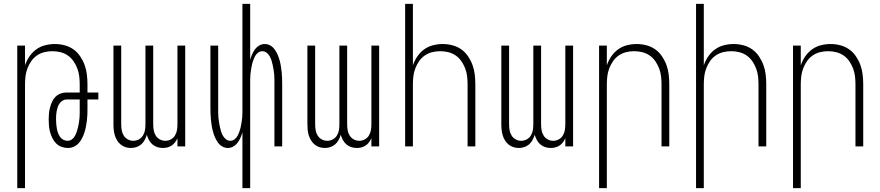

<svg xmlns="http://www.w3.org/2000/svg" viewBox="-20 -755 4540 990"><path d="M69 215V-520H109V-418Q117 -442 131.5 -463.5Q146 -485 166.5 -500Q187 -515 212 -521.5Q237 -528 263 -528Q288 -528 313 -521.5Q338 -515 358.5 -500.5Q379 -486 393.5 -464.5Q408 -443 416.5 -419.5Q425 -396 428 -370.5Q431 -345 431 -320V-278H487V-242H431V-195Q431 -179 430.5 -163.5Q430 -148 428 -132.5Q426 -117 423 -101.5Q420 -86 415 -71Q410 -56 403 -42Q396 -28 385.5 -16.5Q375 -5 360.5 1.5Q346 8 330 8Q313 8 297 2Q281 -4 269.5 -15.5Q258 -27 250.5 -42Q243 -57 238.5 -73Q234 -89 232.5 -105.5Q231 -122 231 -139Q231 -155 232.5 -170.5Q234 -186 238 -201Q242 -216 248.5 -230.5Q255 -245 266 -256Q277 -267 292 -272.5Q307 -278 322 -278H391V-320Q391 -341 388.5 -362Q386 -383 378.5 -402.5Q371 -422 359 -439.5Q347 -457 329.5 -469Q312 -481 291.5 -486Q271 -491 250 -491Q229 -491 208.5 -486Q188 -481 170.5 -469Q153 -457 141 -439.5Q129 -422 121.5 -402.5Q114 -383 111.5 -362Q109 -341 109 -320V215ZM329 -29Q341 -29 351 -36.5Q361 -44 366.5 -54.5Q372 -65 376 -76.5Q380 -88 382.5 -99.5Q385 -111 387 -123Q389 -135 390 -147Q391 -159 391 -171Q391 -183 391 -195V-242H322Q312 -242 302.5 -236Q293 -230 287 -221.5Q281 -213 277.5 -202.5Q274 -192 272 -181.5Q270 -171 269.5 -160.5Q269 -150 269 -139Q269 -128 270 -116Q271 -104 273 -92.5Q275 -81 279 -70Q283 -59 289.5 -49.5Q296 -40 306.5 -34.5Q317 -29 329 -29Z M655 8Q640 8 626.5 3.5Q613 -1 602 -10Q591 -19 583.5 -31.5Q576 -44 572 -57.5Q568 -71 566.5 -85Q565 -99 565 -114V-520H605V-114Q605 -99 607.5 -84Q610 -69 618 -56Q626 -43 639.5 -36Q653 -29 667 -29Q682 -29 695.5 -36Q709 -43 717 -56Q725 -69 727.5 -84Q730 -99 730 -114V-520H770V-114Q770 -99 772.5 -84Q775 -69 783 -56Q791 -43 804.5 -36Q818 -29 833 -29Q847 -29 860.5 -36Q874 -43 882 -56Q890 -69 892.5 -84Q895 -99 895 -114V-520H935V0H895V-42Q890 -31 882.5 -21Q875 -11 865 -4.5Q855 2 843.5 5Q832 8 820 8Q805 8 791 3.5Q777 -1 766 -10.5Q755 -20 748 -33Q741 -46 737 -60Q733 -46 726 -33Q719 -20 708 -10.5Q697 -1 683 3.5Q669 8 655 8Z M1230 215V-73Q1226 -59 1220 -45Q1214 -31 1205 -19Q1196 -7 1183 0.5Q1170 8 1155 8Q1139 8 1125.5 0Q1112 -8 1103 -21Q1094 -34 1088 -48Q1082 -62 1078 -77Q1074 -92 1071.5 -107.5Q1069 -123 1067.5 -138.5Q1066 -154 1065.5 -169.5Q1065 -185 1065 -200V-520H1105V-200Q1105 -188 1105 -175.5Q1105 -163 1106 -151Q1107 -139 1109 -126.5Q1111 -114 1113.5 -102Q1116 -90 1119.5 -78.5Q1123 -67 1129 -56Q1135 -45 1145 -37Q1155 -29 1167 -29Q1180 -29 1190 -37Q1200 -45 1205.5 -56Q1211 -67 1215 -78.5Q1219 -90 1221.5 -102Q1224 -114 1226 -126.5Q1228 -139 1229 -151Q1230 -163 1230 -175.5Q1230 -188 1230 -200V-735H1270V-447Q1274 -461 1280 -475Q1286 -489 1295 -501Q1304 -513 1317 -520.5Q1330 -528 1345 -528Q1361 -528 1374.5 -520Q1388 -512 1397 -499Q1406 -486 1412 -472Q1418 -458 1422 -443Q1426 -428 1428.5 -412.5Q1431 -397 1432.5 -381.5Q1434 -366 1434.5 -350.5Q1435 -335 1435 -320V0H1395V-320Q1395 -332 1395 -344.5Q1395 -357 1394 -369Q1393 -381 1391 -393.5Q1389 -406 1386.5 -418Q1384 -430 1380.5 -441.5Q1377 -453 1371 -464Q1365 -475 1355 -483Q1345 -491 1333 -491Q1320 -491 1310 -483Q1300 -475 1294.5 -464Q1289 -453 1285 -441.5Q1281 -430 1278.5 -418Q1276 -406 1274 -393.5Q1272 -381 1271 -369Q1270 -357 1270 -344.5Q1270 -332 1270 -320V215Z M1655 8Q1640 8 1626.5 3.5Q1613 -1 1602 -10Q1591 -19 1583.5 -31.5Q1576 -44 1572 -57.5Q1568 -71 1566.5 -85Q1565 -99 1565 -114V-520H1605V-114Q1605 -99 1607.5 -84Q1610 -69 1618 -56Q1626 -43 1639.5 -36Q1653 -29 1667 -29Q1682 -29 1695.5 -36Q1709 -43 1717 -56Q1725 -69 1727.5 -84Q1730 -99 1730 -114V-520H1770V-114Q1770 -99 1772.5 -84Q1775 -69 1783 -56Q1791 -43 1804.5 -36Q1818 -29 1833 -29Q1847 -29 1860.5 -36Q1874 -43 1882 -56Q1890 -69 1892.5 -84Q1895 -99 1895 -114V-520H1935V0H1895V-42Q1890 -31 1882.5 -21Q1875 -11 1865 -4.5Q1855 2 1843.5 5Q1832 8 1820 8Q1805 8 1791 3.5Q1777 -1 1766 -10.5Q1755 -20 1748 -33Q1741 -46 1737 -60Q1733 -46 1726 -33Q1719 -20 1708 -10.5Q1697 -1 1683 3.5Q1669 8 1655 8Z M2069 0V-735H2109V-418Q2117 -442 2131.5 -463.5Q2146 -485 2166.5 -500Q2187 -515 2212 -521.5Q2237 -528 2263 -528Q2288 -528 2313 -521.5Q2338 -515 2358.5 -500.5Q2379 -486 2393.5 -464.5Q2408 -443 2416.5 -419.5Q2425 -396 2428 -370.5Q2431 -345 2431 -320V0H2391V-320Q2391 -341 2388.5 -362Q2386 -383 2378.5 -402.5Q2371 -422 2359 -439.5Q2347 -457 2329.5 -469Q2312 -481 2291.5 -486Q2271 -491 2250 -491Q2229 -491 2208.5 -486Q2188 -481 2170.5 -469Q2153 -457 2141 -439.5Q2129 -422 2121.5 -402.5Q2114 -383 2111.5 -362Q2109 -341 2109 -320V0Z M2655 8Q2640 8 2626.5 3.5Q2613 -1 2602 -10Q2591 -19 2583.5 -31.5Q2576 -44 2572 -57.5Q2568 -71 2566.5 -85Q2565 -99 2565 -114V-520H2605V-114Q2605 -99 2607.5 -84Q2610 -69 2618 -56Q2626 -43 2639.5 -36Q2653 -29 2667 -29Q2682 -29 2695.5 -36Q2709 -43 2717 -56Q2725 -69 2727.5 -84Q2730 -99 2730 -114V-520H2770V-114Q2770 -99 2772.5 -84Q2775 -69 2783 -56Q2791 -43 2804.5 -36Q2818 -29 2833 -29Q2847 -29 2860.5 -36Q2874 -43 2882 -56Q2890 -69 2892.5 -84Q2895 -99 2895 -114V-520H2935V0H2895V-42Q2890 -31 2882.5 -21Q2875 -11 2865 -4.5Q2855 2 2843.5 5Q2832 8 2820 8Q2805 8 2791 3.5Q2777 -1 2766 -10.5Q2755 -20 2748 -33Q2741 -46 2737 -60Q2733 -46 2726 -33Q2719 -20 2708 -10.5Q2697 -1 2683 3.5Q2669 8 2655 8Z M3069 215V-520H3109V-418Q3117 -442 3131.5 -463.5Q3146 -485 3166.5 -500Q3187 -515 3212 -521.5Q3237 -528 3263 -528Q3288 -528 3313 -521.5Q3338 -515 3358.5 -500.5Q3379 -486 3393.5 -464.5Q3408 -443 3416.5 -419.5Q3425 -396 3428 -370.5Q3431 -345 3431 -320V0H3391V-320Q3391 -341 3388.5 -362Q3386 -383 3378.5 -402.5Q3371 -422 3359 -439.5Q3347 -457 3329.5 -469Q3312 -481 3291.5 -486Q3271 -491 3250 -491Q3229 -491 3208.5 -486Q3188 -481 3170.5 -469Q3153 -457 3141 -439.5Q3129 -422 3121.5 -402.5Q3114 -383 3111.5 -362Q3109 -341 3109 -320V215Z M3569 215V-735H3609V-418Q3617 -442 3631.5 -463.5Q3646 -485 3666.5 -500Q3687 -515 3712 -521.5Q3737 -528 3763 -528Q3788 -528 3813 -521.5Q3838 -515 3858.5 -500.5Q3879 -486 3893.5 -464.5Q3908 -443 3916.5 -419.5Q3925 -396 3928 -370.5Q3931 -345 3931 -320V0H3891V-320Q3891 -341 3888.5 -362Q3886 -383 3878.5 -402.5Q3871 -422 3859 -439.5Q3847 -457 3829.5 -469Q3812 -481 3791.5 -486Q3771 -491 3750 -491Q3729 -491 3708.5 -486Q3688 -481 3670.5 -469Q3653 -457 3641 -439.5Q3629 -422 3621.5 -402.5Q3614 -383 3611.5 -362Q3609 -341 3609 -320V215Z M4069 215V-520H4109V-418Q4117 -442 4131.5 -463.5Q4146 -485 4166.5 -500Q4187 -515 4212 -521.5Q4237 -528 4263 -528Q4288 -528 4313 -521.5Q4338 -515 4358.5 -500.5Q4379 -486 4393.5 -464.5Q4408 -443 4416.5 -419.5Q4425 -396 4428 -370.5Q4431 -345 4431 -320V0H4391V-320Q4391 -341 4388.5 -362Q4386 -383 4378.5 -402.5Q4371 -422 4359 -439.5Q4347 -457 4329.5 -469Q4312 -481 4291.5 -486Q4271 -491 4250 -491Q4229 -491 4208.5 -486Q4188 -481 4170.5 -469Q4153 -457 4141 -439.5Q4129 -422 4121.5 -402.5Q4114 -383 4111.5 -362Q4109 -341 4109 -320V215Z"/></svg>

Font: Iosevka Extralight
Style: Regular
Weight: 200
Monospace: yes
Designer: Belleve Invis
Foundry: Belleve Invis
Version: Version 32.0.1; ttfautohint (v1.8.4)